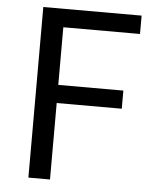

<svg xmlns="http://www.w3.org/2000/svg" viewBox="-53 -778 657 823"><g transform="rotate(5 276.0 -367.0)"><path d="M100 0V-734H523V-655H193V-407H473V-329H193V0Z"/></g></svg>

Font: Noto Sans SC
Style: Regular
Weight: 400
Designer: Ryoko NISHIZUKA  (kana, bopomofo & ideographs); Paul D. Hunt (Latin, Greek & Cyrillic); Sandoll Communications , Soo-you
Foundry: Adobe
Version: Version 2.002;hotconv 1.0.116;makeotfexe 2.5.65601